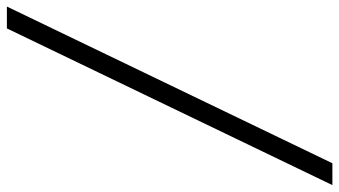

<svg xmlns="http://www.w3.org/2000/svg" viewBox="-368 -584 1008 571"><g transform="rotate(-90 136.5 -299.0)"><path d="M-129 185 337 -783H402L-64 185Z"/></g></svg>

Font: Ubuntu Sans Condensed
Style: Italic
Weight: 400
Width: 3
Italic angle: -13.5°
Designer: Dalton Maag Ltd
Foundry: Dalton Maag Ltd
Version: Version 1.006; ttfautohint (v1.8.4.7-5d5b)